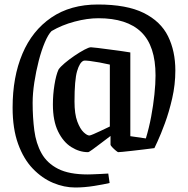

<svg xmlns="http://www.w3.org/2000/svg" viewBox="-20 -667 835 853"><path d="M415 -647Q543 -647 618.5 -609.5Q694 -572 726.5 -506Q759 -440 759 -354Q759 -291 745 -230Q731 -169 712.5 -119Q694 -69 680 -39Q666 -9 666 -9Q645 -6 618.5 -3Q592 0 567 3Q542 6 525 7.5Q508 9 505 9Q503 9 494.5 2Q486 -5 478.5 -13Q471 -21 471 -24V-63Q454 -50 431.5 -33Q409 -16 392 -3.5Q375 9 371 9Q333 9 297 -13.5Q261 -36 238 -83Q215 -130 215 -203Q215 -247 222 -290.5Q229 -334 240 -358Q248 -370 267.5 -386.5Q287 -403 310.5 -419Q334 -435 354.5 -446Q375 -457 384 -457Q390 -457 414 -454Q438 -451 468 -447Q498 -443 523.5 -439.5Q549 -436 559 -434V-62L628 -52Q642 -98 651.5 -148.5Q661 -199 666 -247Q671 -295 671 -332Q671 -463 607.5 -524.5Q544 -586 417 -586Q368 -586 311.5 -571Q255 -556 209 -529Q194 -514 179 -478.5Q164 -443 152 -396.5Q140 -350 132.5 -301Q125 -252 125 -210Q125 -145 132.5 -87.5Q140 -30 164.5 14Q189 58 238 83Q287 108 370 108Q373 108 389 107.5Q405 107 425 106Q445 105 461 104L467 146Q442 152 398.5 159Q355 166 314 166Q265 166 216 145.5Q167 125 126 82.5Q85 40 60.5 -27.5Q36 -95 36 -189Q36 -325 79.5 -428Q123 -531 208 -589Q293 -647 415 -647ZM351 -397Q334 -390 322.5 -351Q311 -312 311 -216Q311 -160 323.5 -127Q336 -94 351.5 -79.5Q367 -65 377 -65Q381 -65 395 -71Q409 -77 426 -85Q443 -93 455.5 -99Q468 -105 468 -105V-380Q447 -385 422 -389.5Q397 -394 377 -396.5Q357 -399 351 -397Z"/></svg>

Font: Grenze Gotisch
Style: Regular
Weight: 400
Designer: Renata Polastri
Foundry: Omnibus-Type
Version: Version 1.001